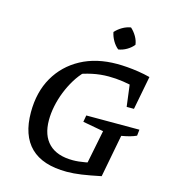

<svg xmlns="http://www.w3.org/2000/svg" viewBox="-129 -1003 998 1117"><g transform="rotate(15 369.5 -444.0)"><path d="M376 10Q231 10 158.5 -61Q86 -132 86 -271Q86 -393 137.5 -482.5Q189 -572 281.5 -622Q374 -672 499 -672Q526 -672 559 -669.5Q592 -667 628 -661.5Q664 -656 699 -647L646 -564Q602 -576 557.5 -582.5Q513 -589 470 -589Q419 -589 370.5 -578.5Q322 -568 275 -549L327 -575Q298 -546 274.5 -507.5Q251 -469 234 -426Q217 -383 208 -339Q199 -295 199 -254Q199 -162 248.5 -113Q298 -64 393 -64Q461 -64 563 -95L580 -18Q513 -4 465 3Q417 10 376 10ZM469 -18 520 -273 395 -296 402 -336H722L718 -299Q701 -291 679.5 -285Q658 -279 629 -274L580 -18ZM616 -445 590 -648 699 -647 660 -445ZM521 -898Q541 -880 555 -856Q569 -832 572 -807Q556 -787 532 -773Q508 -759 482 -755Q462 -771 448 -795.5Q434 -820 429 -846Q447 -866 471 -880Q495 -894 521 -898Z"/></g></svg>

Font: Piazzolla Thin SemiBold
Style: Italic
Weight: 600
Italic angle: -11.3°
Version: Version 2.005